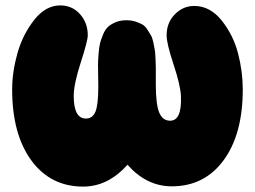

<svg xmlns="http://www.w3.org/2000/svg" viewBox="-20 -691 944 711"><path d="M288 0Q380 0 452 -81Q523 -1 616 -1Q737 -1 808 -97.5Q879 -194 879 -360Q879 -426 861.5 -493.5Q844 -561 801 -615Q758 -669 699 -669Q658 -669 627.5 -638Q597 -607 597 -560Q597 -530 622.5 -453Q648 -376 650 -336Q654 -244 610 -244Q582 -244 569.5 -274.5Q557 -305 557 -378Q557 -385 557 -408Q557 -431 557 -440.5Q557 -450 556 -472Q555 -494 553.5 -504.5Q552 -515 548 -533.5Q544 -552 538.5 -561Q533 -570 525 -582.5Q517 -595 506 -601Q495 -607 480.5 -611.5Q466 -616 448 -616Q426 -616 409 -609Q392 -602 381 -592.5Q370 -583 362 -564Q354 -545 350.5 -531Q347 -517 345 -491.5Q343 -466 343 -452Q343 -438 343.5 -410Q344 -382 344 -372Q344 -303 333.5 -277.5Q323 -252 298 -252Q253 -252 253 -336Q253 -379 279 -459.5Q305 -540 305 -560Q305 -607 276 -639Q247 -671 203 -671Q149 -671 106.5 -617Q64 -563 44.5 -493.5Q25 -424 25 -360Q25 -194 96 -97Q167 0 288 0Z"/></svg>

Font: Cherry Bomb
Style: Regular
Weight: 400
Designer: satsuyako
Foundry: satsuyako
Version: Version 4.0